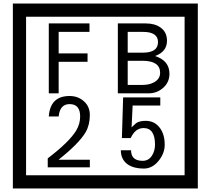

<svg xmlns="http://www.w3.org/2000/svg" viewBox="-20 -980 1195 1090"><path d="M1103 90H53V-960H1103ZM1028 15V-885H128V15ZM488 -799H313V-677H477V-629H313V-450H257V-847H488ZM942 -561Q942 -513 906.5 -481.5Q871 -450 823 -450H649V-847H808Q859 -847 891 -824Q928 -798 928 -749Q928 -686 860 -662Q942 -636 942 -561ZM877 -741Q877 -799 792 -799H705V-681H791Q877 -681 877 -741ZM889 -567Q889 -635 788 -635H705V-498H791Q828 -498 855 -513Q889 -532 889 -567ZM490 -30H251V-81Q372 -173 412 -238Q435 -276 435 -319Q435 -389 375 -389Q320 -389 313 -319H257Q265 -435 375 -435Q423 -435 456.5 -405Q490 -375 490 -327Q490 -271 466 -229Q428 -165 312 -73H490ZM915 -160Q916 -111 880.5 -67Q845 -23 796 -23Q741 -23 706 -46Q666 -74 666 -127H724Q724 -67 790 -67Q824 -67 843 -97Q860 -124 860 -159Q860 -253 795 -253Q748 -253 722 -196H672L679 -427H890V-381H733L727 -257Q740 -269 753 -281Q772 -294 807 -294Q859 -294 889 -252Q915 -215 915 -160Z"/></svg>

Font: Unicode BMP Fallback SIL
Style: Regular
Weight: 400
Foundry: NRSI, SIL International
Version: Version 5.1 Based on Unicode 5.1